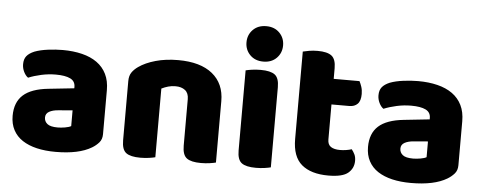

<svg xmlns="http://www.w3.org/2000/svg" viewBox="-49 -834 2448 972"><g transform="rotate(5 1175.0 -347.5)"><path d="M328 -121V-201L256 -195Q228 -193 210 -183Q192 -173 192 -153Q192 -133 207.5 -120.5Q223 -108 260 -108Q277 -108 297.5 -111.5Q318 -115 328 -121ZM492 -318V-94Q492 -68 477.5 -51.5Q463 -35 443 -23Q378 16 260 16Q207 16 164.5 6Q122 -4 91.5 -24Q61 -44 44.5 -75Q28 -106 28 -147Q28 -216 69 -253Q110 -290 196 -299L327 -313V-320Q327 -349 301.5 -361.5Q276 -374 228 -374Q191 -374 154.5 -366Q118 -358 89 -346Q76 -355 67 -373.5Q58 -392 58 -412Q58 -438 70.5 -453.5Q83 -469 109 -480Q138 -491 177.5 -496Q217 -501 252 -501Q306 -501 350.5 -490Q395 -479 426.5 -456.5Q458 -434 475 -399.5Q492 -365 492 -318Z M1074 -1Q1063 2 1042.5 5Q1022 8 998 8Q948 8 926 -8.5Q904 -25 904 -72V-308Q904 -339 885.5 -353.5Q867 -368 837 -368Q817 -368 799.5 -363Q782 -358 766 -350V-1Q755 2 734.5 5Q714 8 690 8Q640 8 618 -8.5Q596 -25 596 -72V-373Q596 -400 607.5 -417Q619 -434 639 -448Q673 -472 724.5 -486.5Q776 -501 839 -501Q952 -501 1013 -451.5Q1074 -402 1074 -313Z M1183 -479Q1194 -482 1214.5 -485Q1235 -488 1259 -488Q1309 -488 1331 -471.5Q1353 -455 1353 -408V-1Q1342 2 1321.5 5Q1301 8 1277 8Q1227 8 1205 -8.5Q1183 -25 1183 -72ZM1268 -711Q1310 -711 1335.5 -685Q1361 -659 1361 -621Q1361 -583 1335.5 -557Q1310 -531 1268 -531Q1226 -531 1200.5 -557Q1175 -583 1175 -621Q1175 -659 1200.5 -685Q1226 -711 1268 -711Z M1463 -155V-599Q1474 -602 1494.5 -605.5Q1515 -609 1538 -609Q1587 -609 1609 -592Q1631 -575 1631 -529V-475H1762Q1768 -464 1773.5 -447.5Q1779 -431 1779 -411Q1779 -376 1763.5 -360.5Q1748 -345 1722 -345H1631V-167Q1631 -141 1647.5 -130Q1664 -119 1694 -119Q1709 -119 1725 -121.5Q1741 -124 1753 -128Q1762 -117 1768.5 -103.5Q1775 -90 1775 -71Q1775 -33 1746.5 -9Q1718 15 1646 15Q1558 15 1510.5 -25Q1463 -65 1463 -155Z M2134 -121V-201L2062 -195Q2034 -193 2016 -183Q1998 -173 1998 -153Q1998 -133 2013.5 -120.5Q2029 -108 2066 -108Q2083 -108 2103.5 -111.5Q2124 -115 2134 -121ZM2298 -318V-94Q2298 -68 2283.5 -51.5Q2269 -35 2249 -23Q2184 16 2066 16Q2013 16 1970.5 6Q1928 -4 1897.5 -24Q1867 -44 1850.5 -75Q1834 -106 1834 -147Q1834 -216 1875 -253Q1916 -290 2002 -299L2133 -313V-320Q2133 -349 2107.5 -361.5Q2082 -374 2034 -374Q1997 -374 1960.5 -366Q1924 -358 1895 -346Q1882 -355 1873 -373.5Q1864 -392 1864 -412Q1864 -438 1876.5 -453.5Q1889 -469 1915 -480Q1944 -491 1983.5 -496Q2023 -501 2058 -501Q2112 -501 2156.5 -490Q2201 -479 2232.5 -456.5Q2264 -434 2281 -399.5Q2298 -365 2298 -318Z"/></g></svg>

Font: Baloo 2 Latin ExtraBold
Style: Regular
Weight: 400
Designer: Sarang Kulkarni and Ek Type
Foundry: Ek Type
Version: Version 1.001